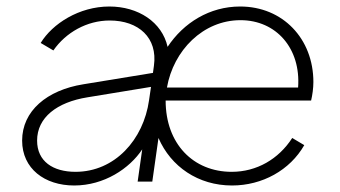

<svg xmlns="http://www.w3.org/2000/svg" viewBox="-20 -558 1045 590"><path d="M208 12C300 12 378 -40 417 -99L403 0H448L467 -134C505 -46 589 12 693 12C786 12 871 -35 915 -112L878 -134C836 -69 769 -30 692 -30C574 -30 489 -116 489 -249H936C940 -266 943 -287 943 -306C943 -439 849 -538 718 -538C624 -538 544 -488 495 -414C478 -490 405 -538 316 -538C223 -538 141 -485 105 -426L144 -403C182 -458 247 -495 317 -495C406 -495 465 -442 453 -356L450 -334L236 -299C124 -281 48 -217 48 -126C48 -40 117 12 208 12ZM94 -126C94 -197 155 -244 249 -259L444 -291L438 -250C421 -129 333 -30 212 -30C143 -30 94 -62 94 -126ZM493 -289C513 -403 604 -496 719 -496C829 -496 905 -409 896 -289Z"/></svg>

Font: Mluvka ExtraLight
Style: Italic
Weight: 200
Italic angle: -8°
Designer: Modified by Jiří Krblich, Original typeface by Gumpita Rahayu
Foundry: Gumpita Rahayu & Jiří Krblich
Version: Version 2.000;Glyphs 3.1.1 (3134)